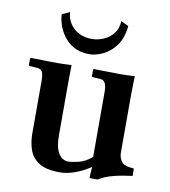

<svg xmlns="http://www.w3.org/2000/svg" viewBox="-77 -717 703 795"><g transform="rotate(10 275.0 -319.5)"><path d="M154 -651Q156 -611 185.5 -584Q215 -557 262 -557Q285 -557 309.5 -567Q334 -577 351 -598Q368 -619 369 -651L401 -636Q396 -584 372.5 -552.5Q349 -521 318.5 -507Q288 -493 262 -493Q201 -493 163.5 -534Q126 -575 121 -636ZM462 -115Q462 -93 474 -77Q486 -61 526 -59L527 -28Q482 -22 455.5 -15.5Q429 -9 414 -2.5Q399 4 386 12H352L355 -35Q285 10 226 10Q168 10 138 -10Q108 -30 97.5 -61.5Q87 -93 87 -128V-352Q87 -375 81.5 -387Q76 -399 58 -400L27 -402L24 -404V-434L29 -436Q29 -436 50 -435.5Q71 -435 97.5 -434.5Q124 -434 140 -434Q147 -434 161 -434.5Q175 -435 186.5 -435.5Q198 -436 198 -436Q198 -436 197.5 -409Q197 -382 197 -354V-142Q197 -100 206 -78Q215 -56 228 -48Q241 -40 251 -40Q268 -40 296 -46.5Q324 -53 352 -77V-352Q352 -400 324 -400L293 -402L289 -404V-434L293 -436Q293 -436 306 -435.5Q319 -435 338 -435Q357 -435 375.5 -434.5Q394 -434 404 -434Q415 -434 429 -434.5Q443 -435 453.5 -435.5Q464 -436 464 -436Q464 -436 463 -410Q462 -384 462 -354Z"/></g></svg>

Font: Libertinus Serif SemiBold
Style: Regular
Weight: 600
Designer: Philipp H. Poll, Khaled Hosny
Foundry: Caleb Maclennan
Version: Version 7.051;RELEASE